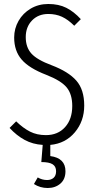

<svg xmlns="http://www.w3.org/2000/svg" viewBox="-20 -716 484 962"><path d="M232 10V66Q308 76 308 142Q308 182 282.5 204Q257 226 219 226Q181 226 150 206L169 173Q191 186 216 186Q236 186 248.5 175Q261 164 261 142Q261 118 243.5 107Q226 96 187 96L194 10Q144 7 103.5 -15Q63 -37 28 -75L61 -108Q96 -74 130.5 -56.5Q165 -39 210 -39Q270 -39 306 -79Q342 -119 342 -185Q342 -244 314 -278Q286 -312 212 -341Q126 -374 88.5 -417.5Q51 -461 51 -528Q51 -573 73 -611.5Q95 -650 134 -673Q173 -696 222 -696Q274 -696 312 -677Q350 -658 385 -620L352 -587Q321 -618 290.5 -632Q260 -646 222 -646Q172 -646 140.5 -613.5Q109 -581 109 -530Q109 -479 137.5 -447.5Q166 -416 239 -389Q323 -357 362.5 -312Q402 -267 402 -187Q402 -109 355 -53Q308 3 232 10Z"/></svg>

Font: Fira Sans Extra Condensed Light
Style: Regular
Weight: 300
Width: 1
Designer: Carrois Corporate & Edenspiekermann AG
Foundry: Carrois Corporate GbR & Edenspiekermann AG
Version: Version 4.203